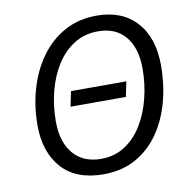

<svg xmlns="http://www.w3.org/2000/svg" viewBox="-82 -805 885 896"><g transform="rotate(-10 361.0 -357.5)"><path d="M337.4 9.8Q208 9.8 140.6 -65.7Q73.2 -141.1 73.2 -269Q73.2 -360.8 97.7 -442.9Q122.1 -524.9 168.5 -588.6Q214.8 -652.3 281.7 -688.7Q348.6 -725.1 433.6 -725.1Q553.2 -725.1 621.3 -650.6Q689.5 -576.2 689.5 -443.4Q689.5 -354 667.5 -272.5Q645.5 -190.9 601.3 -127.2Q557.1 -63.5 491.2 -26.9Q425.3 9.8 337.4 9.8ZM339.4 -63Q403.3 -63 452.4 -95Q501.5 -127 534.7 -181.4Q567.9 -235.8 585 -304.2Q602.1 -372.6 602.1 -444.8Q602.1 -542.5 556.2 -597.2Q510.3 -651.9 427.2 -651.9Q363.8 -651.9 314.2 -621.1Q264.6 -590.3 230.5 -536.9Q196.3 -483.4 178.5 -415Q160.6 -346.7 160.6 -271Q160.6 -173.8 207.5 -118.4Q254.4 -63 339.4 -63ZM240.2 -327.6 254.9 -398.9H517.1L502.4 -327.6Z"/></g></svg>

Font: Open Sans
Style: Italic
Weight: 400
Italic angle: -12°
Designer: Monotype Design Team
Foundry: Monotype Imaging Inc.
Version: Version 3.000; ttfautohint (v1.8.4)